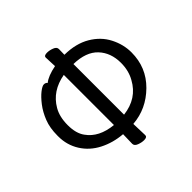

<svg xmlns="http://www.w3.org/2000/svg" viewBox="-188 -909 1113 1113"><g transform="rotate(-45 368.5 -352.5)"><path d="M323 -160V-571Q211 -551 160 -463Q133 -417 133 -349Q133 -281 162 -242Q212 -171 323 -160ZM407 -161Q526 -175 579 -273Q607 -322 607 -386Q607 -469 557.5 -521.5Q508 -574 407 -576ZM385 26Q365 26 343 17.5Q321 9 321 -8L323 -85Q247 -91 183.5 -123.5Q120 -156 84 -213.5Q48 -271 48 -341V-348Q48 -411 66.5 -458Q85 -505 112 -540Q139 -575 164 -594.5Q189 -614 202 -614Q217 -614 224 -604Q256 -630 323 -643L320 -716Q320 -731 345 -731Q365 -731 387 -722.5Q409 -714 409 -697L408 -651Q501 -650 565.5 -612Q630 -574 661.5 -512.5Q693 -451 693 -386Q693 -263 607.5 -178.5Q522 -94 407 -85L410 10Q410 26 385 26Z"/></g></svg>

Font: ToneOZ-Pinyin-WenKai-Medium
Style: Medium
Weight: 700
Designer: Fontworks Inc.
Foundry: ToneOZ
Version: Version 0.240331